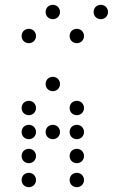

<svg xmlns="http://www.w3.org/2000/svg" viewBox="-20 -800 470 800"><path d="M200 -720C217 -720 230 -733 230 -750C230 -767 217 -780 200 -780C183 -780 170 -767 170 -750C170 -733 183 -720 200 -720ZM400 -720C417 -720 430 -733 430 -750C430 -767 417 -780 400 -780C383 -780 370 -767 370 -750C370 -733 383 -720 400 -720ZM100 -620C117 -620 130 -633 130 -650C130 -667 117 -680 100 -680C83 -680 70 -667 70 -650C70 -633 83 -620 100 -620ZM300 -620C317 -620 330 -633 330 -650C330 -667 317 -680 300 -680C283 -680 270 -667 270 -650C270 -633 283 -620 300 -620ZM200 -420C217 -420 230 -433 230 -450C230 -467 217 -480 200 -480C183 -480 170 -467 170 -450C170 -433 183 -420 200 -420ZM100 -320C117 -320 130 -333 130 -350C130 -367 117 -380 100 -380C83 -380 70 -367 70 -350C70 -333 83 -320 100 -320ZM300 -320C317 -320 330 -333 330 -350C330 -367 317 -380 300 -380C283 -380 270 -367 270 -350C270 -333 283 -320 300 -320ZM100 -220C117 -220 130 -233 130 -250C130 -267 117 -280 100 -280C83 -280 70 -267 70 -250C70 -233 83 -220 100 -220ZM200 -220C217 -220 230 -233 230 -250C230 -267 217 -280 200 -280C183 -280 170 -267 170 -250C170 -233 183 -220 200 -220ZM300 -220C317 -220 330 -233 330 -250C330 -267 317 -280 300 -280C283 -280 270 -267 270 -250C270 -233 283 -220 300 -220ZM100 -120C117 -120 130 -133 130 -150C130 -167 117 -180 100 -180C83 -180 70 -167 70 -150C70 -133 83 -120 100 -120ZM300 -120C317 -120 330 -133 330 -150C330 -167 317 -180 300 -180C283 -180 270 -167 270 -150C270 -133 283 -120 300 -120ZM100 -20C117 -20 130 -33 130 -50C130 -67 117 -80 100 -80C83 -80 70 -67 70 -50C70 -33 83 -20 100 -20ZM300 -20C317 -20 330 -33 330 -50C330 -67 317 -80 300 -80C283 -80 270 -67 270 -50C270 -33 283 -20 300 -20Z"/></svg>

Font: TINY 5x3 60
Style: Regular
Weight: 150
Designer: Jack Halten Fahnestock
Foundry: Velvetyne Type Foundry
Version: Version 1.002;hotconv 1.0.109;makeotfexe 2.5.65596